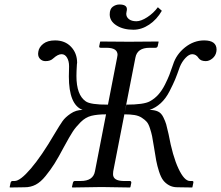

<svg xmlns="http://www.w3.org/2000/svg" viewBox="-20 -830 980 851"><path d="M697.3 -782.2Q675.3 -743.7 641.4 -720.9Q607.4 -698.2 571.3 -698.2Q526.4 -698.2 496.3 -717.3Q466.3 -736.3 466.3 -766.1Q466.3 -790.5 480 -800.3Q493.7 -810.1 509.3 -810.1Q542.5 -810.1 542.5 -789.1Q542.5 -784.2 541 -778.8Q539.6 -773.4 539.6 -769Q539.6 -754.4 551.5 -745.1Q563.5 -735.8 584.5 -735.8Q605 -735.8 632.6 -753.7Q660.2 -771.5 679.7 -797.9ZM832 1 766.1 0Q745.1 0 729 -9Q712.9 -18.1 702.9 -31.5Q692.9 -44.9 684.8 -70.1Q676.8 -95.2 672.4 -118.2Q668 -141.1 662.1 -180.2Q657.2 -210.9 654.1 -226.6Q650.9 -242.2 644.5 -261.7Q638.2 -281.2 630.1 -290.3Q622.1 -299.3 608.6 -308.1Q595.2 -316.9 576.4 -320.1Q557.6 -323.2 531.2 -323.2L481.9 -70.8Q481 -66.9 481 -58.1Q481 -28.3 527.8 -27.8H555.2Q562 -27.8 562 -20L558.1 -1L556.2 1Q469.2 -1 430.2 -1L300.8 1L298.8 -1L303.2 -20Q305.2 -27.8 312 -27.8H337.9Q393.1 -27.8 400.9 -70.8L451.2 -329.6L450.2 -323.2Q411.1 -323.2 385 -316.7Q358.9 -310.1 337.4 -288.6Q315.9 -267.1 302.5 -246.6Q289.1 -226.1 264.2 -180.2Q238.3 -131.3 221.2 -104.2Q204.1 -77.1 182.1 -50Q160.2 -22.9 138.2 -11.5Q116.2 0 89.8 0L23.9 1L22.9 -1L26.9 -20Q28.8 -27.8 36.1 -27.8H44.9Q69.8 -27.8 116.9 -83Q164.1 -138.2 221.2 -235.8Q245.1 -275.9 257.1 -293Q269 -310.1 293 -326.4Q316.9 -342.8 346.2 -342.8Q285.2 -365.7 285.2 -491.2Q285.2 -520 286.1 -533.2V-537.1Q286.1 -559.1 277.1 -574.5Q268.1 -589.8 252.9 -589.8Q236.8 -589.8 216.8 -571.8Q203.6 -558.6 181.2 -559.1Q168 -559.1 158.4 -568.1Q148.9 -577.1 148.9 -591.8Q148.9 -597.7 149.9 -601.1Q152.8 -621.1 171.9 -636Q190.9 -650.9 224.1 -650.9Q268.1 -650.9 294.9 -622.6Q321.8 -594.2 321.8 -551.8Q321.8 -550.8 321.3 -548.3Q320.8 -545.9 320.8 -543.9Q318.8 -511.7 318.8 -493.2Q318.8 -409.2 359.9 -380.9Q380.9 -365.7 458.5 -366.2L499 -574.2Q501 -584 501 -586.9Q501 -617.7 453.1 -618.2H426.8Q418 -618.2 419.9 -626L423.8 -645L425.8 -646Q512.7 -645 551.8 -645L681.2 -646L683.1 -645L679.2 -626Q677.2 -618.2 668.9 -618.2H643.1Q587.9 -618.2 580.1 -574.2L532.2 -329.6L540 -366.2Q617.2 -366.2 644 -380.9Q665 -392.1 681.6 -410.6Q698.2 -429.2 711.2 -455.1Q724.1 -481 730.5 -497.6Q736.8 -514.2 747.1 -543.9Q761.2 -588.9 800 -619.9Q838.9 -650.9 884.8 -650.9Q939.9 -650.9 939.9 -609.9Q939.9 -604 939 -601.1Q936 -583 921.6 -571Q907.2 -559.1 892.1 -559.1Q870.1 -559.1 860.8 -571.8Q849.6 -589.8 832 -589.8Q817.9 -589.8 802 -573Q786.1 -556.2 776.9 -533.2Q764.6 -498 756.3 -478Q748 -458 731.4 -425.5Q714.8 -393.1 692.4 -372.6Q669.9 -352.1 643.1 -342.8Q665 -342.8 679.9 -335.9Q694.8 -329.1 703.9 -310.5Q712.9 -292 716.6 -279.1Q720.2 -266.1 727.1 -235.8Q745.1 -137.7 771 -82.8Q796.9 -27.8 821.8 -27.8H831.1Q838.9 -27.8 836.9 -20L833 -1Z"/></svg>

Font: Linux Libertine
Style: Italic
Weight: 400
Italic angle: -12°
Designer: Philipp H. Poll
Foundry: Philipp H. Poll
Version: Version 5.1.6 ; ttfautohint (v0.9)